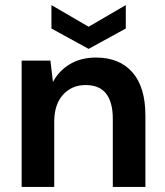

<svg xmlns="http://www.w3.org/2000/svg" viewBox="-20 -734 648 754"><path d="M65 0V-496H178L188 -412Q211 -456 254.5 -482Q298 -508 357 -508Q449 -508 500 -450Q551 -392 551 -280V0H423V-268Q423 -332 397 -366Q371 -400 316 -400Q262 -400 227.5 -362Q193 -324 193 -256V0ZM328 -542 182 -622V-714L328 -629L474 -714V-622Z"/></svg>

Font: DeepMind Sans
Style: Bold
Weight: 700
Designer: Jonny Pinhorn / Modifications: Colophon Foundry
Foundry: Colophon Foundry
Version: Version 1.002; ttfautohint (v1.8.2)